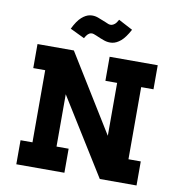

<svg xmlns="http://www.w3.org/2000/svg" viewBox="-89 -901 918 983"><g transform="rotate(10 370.5 -410.0)"><path d="M497 -500H436V-625H686V-500H622V-125H686V0H495L248 -397V-125H311V0H61V-125H123V-500H61V-625H250L497 -225ZM451 -820 525 -781Q502 -738 480 -719.5Q458 -701 436.5 -698Q415 -695 393.5 -702.5Q372 -710 350 -720Q343 -723 335.5 -725.5Q328 -728 320.5 -726.5Q313 -725 305.5 -718Q298 -711 290 -696L215 -732Q236 -775 257.5 -794Q279 -813 300 -816.5Q321 -820 342 -812.5Q363 -805 384 -796Q392 -792 400.5 -789Q409 -786 417 -787.5Q425 -789 433.5 -796Q442 -803 451 -820Z"/></g></svg>

Font: Eyechart
Style: Regular
Weight: 400
Designer: Peter Wiegel
Foundry: Peter Wiegel
Version: Version 1.000